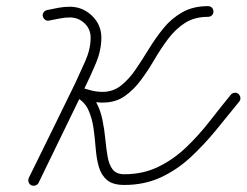

<svg xmlns="http://www.w3.org/2000/svg" viewBox="-20 -589 805 627"><path d="M659 -534Q615 -534 584 -514Q553 -494 529 -462Q505 -430 484 -394Q463 -358 439.5 -326.5Q416 -295 386.5 -274.5Q357 -254 315 -254Q294 -254 274 -259Q254 -264 234 -270Q227 -272 225.5 -278.5Q224 -285 227 -291Q229 -298 235 -301.5Q241 -305 248 -302Q278 -284 293 -257Q308 -230 314.5 -198Q321 -166 324 -134.5Q327 -103 331.5 -77Q336 -51 348 -35.5Q360 -20 386 -20Q447 -20 496.5 -44Q546 -68 587 -107Q628 -146 663.5 -191.5Q699 -237 734 -280Q738 -285 745.5 -286Q753 -287 759 -282Q764 -277 765 -270Q766 -263 761 -257Q724 -211 685 -163.5Q646 -116 602.5 -75.5Q559 -35 505.5 -10Q452 15 386 15Q348 15 329 -1.5Q310 -18 302.5 -45Q295 -72 292.5 -104.5Q290 -137 285.5 -169.5Q281 -202 269 -229Q257 -256 230 -271Q223 -275 221.5 -281.5Q220 -288 223 -293Q225 -299 230.5 -302Q236 -305 244 -303Q261 -298 278.5 -293.5Q296 -289 315 -289Q349 -289 375 -309.5Q401 -330 422.5 -361.5Q444 -393 466 -429Q488 -465 514 -497Q540 -529 575.5 -549Q611 -569 659 -569Q667 -569 672 -564Q677 -559 677 -551Q677 -544 672 -539Q667 -534 659 -534ZM120 -535Q118 -542 122 -548Q126 -554 133 -556Q152 -560 170.5 -563.5Q189 -567 208 -567Q250 -567 280.5 -537.5Q311 -508 311 -466Q311 -425 293 -382Q275 -339 257 -303Q219 -225 181.5 -147.5Q144 -70 106 8Q103 14 96 16.5Q89 19 82 16Q76 13 73.5 6Q71 -1 74 -8Q112 -85 150 -162.5Q188 -240 226 -318Q241 -350 258.5 -389.5Q276 -429 276 -466Q276 -494 256 -513Q236 -532 208 -532Q191 -532 174.5 -528.5Q158 -525 141 -522Q134 -520 128 -524Q122 -528 120 -535Z"/></svg>

Font: FRB American Cursive Guidelines Arrows
Style: Italic
Weight: 400
Italic angle: -25°
Version: Version 2.0;Modular Font Editor K font №1